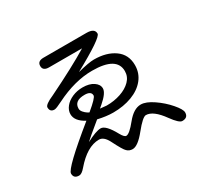

<svg xmlns="http://www.w3.org/2000/svg" viewBox="-164 -979 1328 1260"><g transform="rotate(-30 500.0 -348.5)"><path d="M810.5 -3.9Q746.1 -93.8 691.4 -93.8Q667 -93.8 606.4 -18.6Q545.9 56.6 505.9 56.6Q480.5 56.6 463.9 40Q448.2 27.3 405.3 -58.6Q378.9 -108.4 343.8 -108.4Q253.9 -108.4 161.1 0Q134.8 31.2 115.2 31.2Q74.2 31.2 74.2 -6.8Q74.2 -44.9 335 -256.8Q265.6 -293.9 265.6 -345.7Q265.6 -375 286.6 -401.4Q307.6 -427.7 343.8 -443.4Q379.9 -459 421.9 -459Q472.7 -459 503.9 -438Q535.2 -417 535.2 -386.7Q535.2 -352.5 472.7 -298.8L452.1 -281.2L501 -276.4Q557.6 -276.4 606.9 -293Q656.2 -309.6 686.5 -340.3Q716.8 -371.1 716.8 -413.1Q716.8 -522.5 531.2 -522.5Q399.4 -522.5 252.9 -449.2Q205.1 -424.8 191.4 -424.8Q157.2 -424.8 157.2 -460Q157.2 -481.4 227.5 -511.7Q431.6 -611.3 547.9 -682.6H297.9Q252 -682.6 252 -718.8Q252 -755.9 297.9 -755.9H623Q684.6 -755.9 684.6 -715.8Q684.6 -684.6 452.1 -557.6Q539.1 -580.1 578.1 -580.1Q672.9 -580.1 733.4 -537.1Q793.9 -494.1 793.9 -414.1Q793.9 -353.5 757.3 -308.1Q720.7 -262.7 657.2 -238.8Q593.8 -214.8 515.6 -214.8Q463.9 -214.8 400.4 -229.5Q297.9 -145.5 279.3 -127Q354.5 -167 390.6 -167Q428.7 -167 478.5 -75.2Q498 -40 512.7 -40Q537.1 -40 589.8 -105.5Q642.6 -170.9 696.3 -170.9Q735.4 -170.9 789.1 -134.3Q842.8 -97.7 883.3 -50.8Q923.8 -3.9 923.8 19.5Q923.8 59.6 879.9 59.6Q856.4 59.6 810.5 -3.9ZM459 -377Q459 -410.2 409.2 -410.2Q330.1 -410.2 330.1 -350.6Q330.1 -336.9 341.8 -323.2Q353.5 -309.6 367.2 -300.8Q380.9 -292 380.9 -294.9Q459 -359.4 459 -377Z"/></g></svg>

Font: jf-openhuninn-2.1
Style: Regular
Weight: 400
Designer: [Kosugi Maru]
Designed by MOTOYA      

[Varela Round]
Joe Prince (Latin component); Avraham Cornfeld (Hebrew component)
Foundry: justfont Co., Ltd.
Version: 2.1